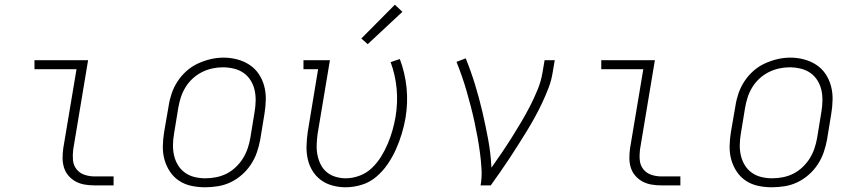

<svg xmlns="http://www.w3.org/2000/svg" viewBox="-20 -785 3640 813"><path d="M380 0Q359 0 338.5 -3.5Q318 -7 300.5 -16.5Q283 -26 270 -41Q257 -56 251 -75.5Q245 -95 245 -116Q245 -137 248 -158L304 -492H126V-530H353L290 -152Q287 -129 289 -107Q291 -85 304 -68.5Q317 -52 337.5 -45Q358 -38 380 -38H461V0Z M848 8Q819 8 790.5 2Q762 -4 738.5 -19.5Q715 -35 699.5 -58.5Q684 -82 676.5 -109Q669 -136 669.5 -166Q670 -196 675 -226L694 -336Q698 -363 707 -389.5Q716 -416 732 -440.5Q748 -465 770 -484.5Q792 -504 818 -516Q844 -528 871.5 -534.5Q899 -541 927 -541Q956 -541 984.5 -533.5Q1013 -526 1036.5 -510.5Q1060 -495 1075.5 -472Q1091 -449 1098.5 -421.5Q1106 -394 1105.5 -364Q1105 -334 1100 -304L1082 -194Q1077 -167 1068 -140.5Q1059 -114 1043 -89.5Q1027 -65 1005 -45.5Q983 -26 957 -13.5Q931 -1 903 3.5Q875 8 848 8ZM849 -30Q872 -30 895 -34.5Q918 -39 939 -49.5Q960 -60 978 -77Q996 -94 1008.5 -114Q1021 -134 1028.5 -156Q1036 -178 1040 -201L1058 -311Q1062 -334 1062.5 -358Q1063 -382 1058 -404Q1053 -426 1041 -445Q1029 -464 1011 -476.5Q993 -489 970 -494.5Q947 -500 923 -500Q901 -500 878.5 -495Q856 -490 835 -479.5Q814 -469 796 -452.5Q778 -436 765.5 -415.5Q753 -395 746 -373.5Q739 -352 735 -329L717 -219Q713 -196 712.5 -172.5Q712 -149 717 -127Q722 -105 733.5 -86Q745 -67 763 -54Q781 -41 803.5 -35.5Q826 -30 849 -30Z M1443 8Q1415 8 1387.5 0.5Q1360 -7 1338.5 -23Q1317 -39 1303 -62Q1289 -85 1283 -112Q1277 -139 1278 -168Q1279 -197 1283 -226L1327 -492H1265V-530H1377L1325 -219Q1322 -197 1321 -174Q1320 -151 1324 -130Q1328 -109 1337.5 -89.5Q1347 -70 1363 -56.5Q1379 -43 1400.5 -36.5Q1422 -30 1444 -30Q1473 -30 1502.5 -41Q1532 -52 1554.5 -73.5Q1577 -95 1593.5 -121.5Q1610 -148 1622 -176.5Q1634 -205 1642 -233.5Q1650 -262 1655 -291Q1665 -351 1659.5 -409.5Q1654 -468 1634 -522L1673 -535Q1695 -477 1701.5 -413.5Q1708 -350 1697 -285Q1691 -251 1681 -218Q1671 -185 1656.5 -152.5Q1642 -120 1621.5 -90Q1601 -60 1573.5 -36.5Q1546 -13 1511.5 -2.5Q1477 8 1443 8ZM1537 -598 1510 -622 1652 -765 1684 -735Z M2015 0Q2021 -34 2019 -68.5Q2017 -103 2012.5 -137Q2008 -171 2002 -204Q1996 -237 1989 -269.5Q1982 -302 1973.5 -334.5Q1965 -367 1956 -398.5Q1947 -430 1936 -461.5Q1925 -493 1913 -523L1952 -538Q1974 -484 1991.5 -427Q2009 -370 2022.5 -312Q2036 -254 2047 -195Q2058 -136 2061 -75Q2083 -106 2105 -138.5Q2127 -171 2147.5 -203.5Q2168 -236 2187.5 -269Q2207 -302 2224.5 -336Q2242 -370 2256.5 -405.5Q2271 -441 2277 -477L2286 -530H2329L2320 -477Q2315 -445 2303 -413.5Q2291 -382 2276.5 -351Q2262 -320 2245.5 -290Q2229 -260 2211 -230.5Q2193 -201 2174.5 -172Q2156 -143 2137 -114Q2118 -85 2098 -56.5Q2078 -28 2058 0Z M2780 0Q2759 0 2738.5 -3.5Q2718 -7 2700.5 -16.5Q2683 -26 2670 -41Q2657 -56 2651 -75.5Q2645 -95 2645 -116Q2645 -137 2648 -158L2704 -492H2526V-530H2753L2690 -152Q2687 -129 2689 -107Q2691 -85 2704 -68.5Q2717 -52 2737.5 -45Q2758 -38 2780 -38H2861V0Z M3248 8Q3219 8 3190.5 2Q3162 -4 3138.5 -19.5Q3115 -35 3099.5 -58.5Q3084 -82 3076.5 -109Q3069 -136 3069.5 -166Q3070 -196 3075 -226L3094 -336Q3098 -363 3107 -389.5Q3116 -416 3132 -440.5Q3148 -465 3170 -484.5Q3192 -504 3218 -516Q3244 -528 3271.5 -534.5Q3299 -541 3327 -541Q3356 -541 3384.5 -533.5Q3413 -526 3436.5 -510.5Q3460 -495 3475.5 -472Q3491 -449 3498.5 -421.5Q3506 -394 3505.5 -364Q3505 -334 3500 -304L3482 -194Q3477 -167 3468 -140.5Q3459 -114 3443 -89.5Q3427 -65 3405 -45.5Q3383 -26 3357 -13.5Q3331 -1 3303 3.5Q3275 8 3248 8ZM3249 -30Q3272 -30 3295 -34.5Q3318 -39 3339 -49.5Q3360 -60 3378 -77Q3396 -94 3408.5 -114Q3421 -134 3428.5 -156Q3436 -178 3440 -201L3458 -311Q3462 -334 3462.5 -358Q3463 -382 3458 -404Q3453 -426 3441 -445Q3429 -464 3411 -476.5Q3393 -489 3370 -494.5Q3347 -500 3323 -500Q3301 -500 3278.5 -495Q3256 -490 3235 -479.5Q3214 -469 3196 -452.5Q3178 -436 3165.5 -415.5Q3153 -395 3146 -373.5Q3139 -352 3135 -329L3117 -219Q3113 -196 3112.5 -172.5Q3112 -149 3117 -127Q3122 -105 3133.5 -86Q3145 -67 3163 -54Q3181 -41 3203.5 -35.5Q3226 -30 3249 -30Z"/></svg>

Font: Iosevka Slab XLtExObl
Style: Regular
Weight: 200
Width: 7
Italic angle: -9°
Monospace: yes
Designer: Belleve Invis
Foundry: Belleve Invis
Version: Version 11.1.1; ttfautohint (v1.8.3)